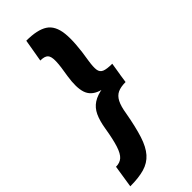

<svg xmlns="http://www.w3.org/2000/svg" viewBox="-292 -839 979 979"><g transform="rotate(-45 197.0 -350.0)"><path d="M364 -361 354 -293Q319 -293 297.5 -283Q276 -273 263 -248Q250 -223 243 -178Q228 -94 210.5 -39.5Q193 15 166 45.5Q139 76 97.5 88Q56 100 -5 100L14 -22Q42 -22 59.5 -37.5Q77 -53 89.5 -91.5Q102 -130 113 -197Q121 -247 136 -279Q151 -311 178.5 -329Q206 -347 251 -354Q296 -361 364 -361ZM145 -800Q224 -800 263.5 -774.5Q303 -749 310 -684.5Q317 -620 297 -502Q291 -463 294 -442.5Q297 -422 315 -414.5Q333 -407 372 -407L361 -339Q273 -339 227 -355Q181 -371 168 -411Q155 -451 166 -523Q177 -585 178 -619Q179 -653 167 -665.5Q155 -678 124 -678Z"/></g></svg>

Font: Figtree Light ExtraBold
Style: Italic
Weight: 800
Italic angle: -9.5°
Version: Version 2.001;gftools[0.9.30]